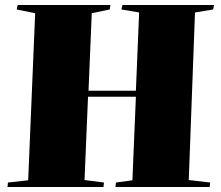

<svg xmlns="http://www.w3.org/2000/svg" viewBox="-20 -750 888 770"><path d="M525 -362H333L319 -28L397 -18L395 0H10L12 -18L93 -27L121 -697L47 -712L51 -730H423L420 -712L348 -697L335 -386H525L538 -700L467 -712L471 -730H838L835 -712L762 -700L737 -28L823 -18L821 0H443L445 -18L511 -27Z"/></svg>

Font: Literata 72pt Black
Style: Italic
Weight: 900
Italic angle: -2°
Designer: Latin by Veronika Burian and Jose Scaglione. Greek by Irene Vlachou. Cyrillic by Vera Evstafieva
Foundry: TypeTogether
Version: Version 3.002